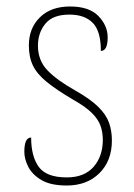

<svg xmlns="http://www.w3.org/2000/svg" viewBox="-20 -562 412 592"><path d="M186 10Q136 10 107.5 -7Q79 -24 67 -48Q55 -72 55 -94Q55 -138 76 -138Q76 -80 99.5 -47.5Q123 -15 186 -15Q240 -15 268.5 -47.5Q297 -80 297 -131Q297 -154 290 -174Q283 -194 263.5 -213.5Q244 -233 205 -255Q154 -285 124 -309.5Q94 -334 81.5 -360Q69 -386 69 -422Q69 -475 103 -508.5Q137 -542 196 -542Q255 -542 283.5 -512.5Q312 -483 312 -447Q312 -405 291 -405Q291 -466 266 -491.5Q241 -517 194 -517Q143 -517 120 -489Q97 -461 97 -421Q97 -376 126 -345.5Q155 -315 212 -283Q258 -257 282.5 -233Q307 -209 316 -184Q325 -159 325 -129Q325 -66 286.5 -28Q248 10 186 10Z"/></svg>

Font: Noto Serif Tamil SemiCondensed Thin
Style: Italic
Weight: 100
Width: 4
Italic angle: -12°
Designer: Indian Type Foundry, Tom Grace, and the Monotype Design Team
Foundry: Monotype Imaging Inc.
Version: Version 2.003; ttfautohint (v1.8.4.7-5d5b)